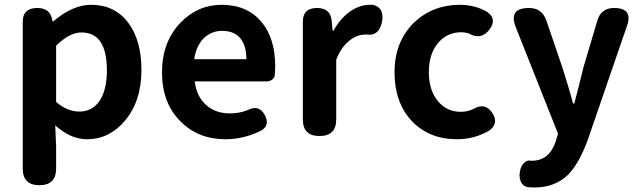

<svg xmlns="http://www.w3.org/2000/svg" viewBox="-20 -581 2737 820"><path d="M148.4 210Q77.1 210 77.1 138.7V-168V-488.3Q77.1 -546.9 139.6 -546.9Q194.3 -546.9 203.1 -496.1L204.1 -490.2H208Q291 -560.5 369.1 -560.5Q469.7 -560.5 527.3 -484.4Q584 -409.2 584 -282.2Q584 -147.5 512.7 -64.5Q446.3 13.7 351.6 13.7Q281.2 13.7 215.8 -45.9L219.7 43.9V138.7Q219.7 210 148.4 210ZM319.3 -104.5Q372.1 -104.5 403.3 -147.5Q436.5 -194.3 436.5 -280.3Q436.5 -442.4 328.1 -442.4Q276.4 -442.4 219.7 -385.7V-265.6V-145.5Q267.6 -104.5 319.3 -104.5Z M943.4 13.7Q826.2 13.7 751 -62.5Q671.9 -140.6 671.9 -272.5Q671.9 -400.4 750 -483.4Q824.2 -560.5 926.8 -560.5Q1036.1 -560.5 1097.7 -486.3Q1155.3 -416 1155.3 -298.8Q1155.3 -281.2 1153.3 -257.8Q1151.4 -248 1141.6 -240.7Q1131.8 -233.4 1119.1 -233.4H979.5H811.5Q820.3 -167 861.3 -131.8Q900.4 -96.7 962.9 -96.7Q1002.9 -96.7 1039.1 -111.3Q1085.9 -135.7 1111.3 -88.9Q1133.8 -45.9 1095.7 -23.4Q1021.5 13.7 943.4 13.7ZM809.6 -328.1H920.9H1032.2Q1032.2 -385.7 1006.8 -417Q980.5 -449.2 928.7 -449.2Q883.8 -449.2 851.6 -418.9Q817.4 -385.7 809.6 -328.1Z M1344.7 0Q1273.4 0 1273.4 -71.3V-273.4V-488.3Q1273.4 -546.9 1334 -546.9Q1390.6 -546.9 1396.5 -493.2L1400.4 -450.2H1404.3Q1433.6 -502.9 1475.6 -532.2Q1516.6 -560.5 1559.6 -560.5Q1566.4 -560.5 1572.3 -560.5Q1598.6 -554.7 1608.4 -534.2Q1617.2 -514.6 1611.3 -486.3Q1597.7 -424.8 1543.9 -433.6Q1543 -433.6 1542 -433.6Q1505.9 -433.6 1474.6 -409.2Q1437.5 -381.8 1416 -326.2V-71.3Q1416 0 1344.7 0Z M1931.6 13.7Q1815.4 13.7 1741.2 -61.5Q1665 -140.6 1665 -272.5Q1665 -403.3 1749 -485.4Q1829.1 -560.5 1944.3 -560.5Q2007.8 -560.5 2060.5 -530.3Q2103.5 -500 2071.3 -456.1Q2035.2 -407.2 1981.4 -438.5Q1964.8 -443.4 1951.2 -443.4Q1888.7 -443.4 1850.1 -396.5Q1811.5 -349.6 1811.5 -272.5Q1811.5 -196.3 1849.6 -149.9Q1887.7 -103.5 1947.3 -103.5Q1976.6 -103.5 2001 -115.2Q2053.7 -146.5 2085 -94.7Q2110.4 -52.7 2068.4 -22.5Q2004.9 13.7 1931.6 13.7Z M2261.7 219.7Q2244.1 219.7 2236.3 218.8Q2210.9 213.9 2203.1 191.4Q2195.3 171.9 2202.1 143.6Q2207 125 2218.8 114.3Q2231.4 101.6 2249 105.5Q2250 105.5 2251 105.5Q2326.2 105.5 2353.5 22.5L2363.3 -9.8L2183.6 -462.9Q2149.4 -546.9 2239.3 -546.9Q2294.9 -546.9 2313.5 -493.2L2381.8 -293Q2392.6 -259.8 2413.1 -190.4Q2422.9 -156.2 2427.7 -138.7H2432.6Q2439.5 -164.1 2452.6 -215.8Q2465.8 -267.6 2471.7 -293L2531.2 -493.2Q2546.9 -546.9 2602.5 -546.9Q2685.5 -546.9 2657.2 -468.8L2586.9 -264.6L2490.2 16.6Q2452.1 120.1 2404.3 167Q2348.6 219.7 2261.7 219.7Z"/></svg>

Font: Bpmf GenSen Rounded B
Style: B
Weight: 700
Foundry: But Ko
Version: Version 1.320